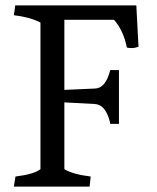

<svg xmlns="http://www.w3.org/2000/svg" viewBox="-20 -687 577 707"><path d="M490 -515Q477 -510 464.5 -510Q452 -510 447 -512Q435 -574 400 -614H217V-356L330 -361Q369 -362 386 -429H418V-231H386L385 -237Q369 -302 329 -304L217 -310V-64Q248 -45 314 -37L310 0H31L37 -37Q104 -45 129 -64V-604Q90 -624 31 -631Q35 -655 36 -667H482Z"/></svg>

Font: Caladea
Style: Regular
Weight: 400
Designer: Carolina Giovagnoli and Andres Torresi
Foundry: Carolina Giovagnoli and Andres Torresi
Version: Version 1.002